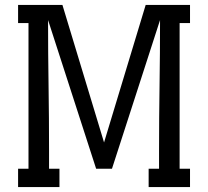

<svg xmlns="http://www.w3.org/2000/svg" viewBox="-20 -755 840 775"><path d="M53 0V-74H95V-662H53V-735H232L400 -180L568 -735H747V-662H705V-74H747V0H580V-74H622V-147Q622 -279 624 -410.5Q626 -542 626 -674L432 -74H368L174 -674Q174 -542 176 -410.5Q178 -279 178 -147V-74H220V0Z"/></svg>

Font: Iosevka Etoile
Style: Regular
Weight: 400
Designer: Belleve Invis
Foundry: Belleve Invis
Version: Version 33.2.4